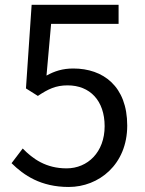

<svg xmlns="http://www.w3.org/2000/svg" viewBox="-20 -753 595 787"><path d="M261.8 13.4C384.7 13.4 501.5 -78.1 501.5 -238.4C501.5 -400 402.3 -472.2 280.5 -472.2C236.7 -472.2 203.7 -461.5 170.6 -443.2L189.5 -655.2H466.1V-733.4H109.7L86.4 -390.6L135.2 -359.8C177.3 -387.8 208.3 -403.1 257.2 -403.1C348.7 -403.1 408.9 -340.5 408.9 -235.6C408.9 -129.4 339.5 -62.9 252.9 -62.9C168.3 -62.9 114.5 -101.8 73.1 -144.3L27.4 -84.1C77.3 -34.7 147.1 13.4 261.8 13.4Z"/></svg>

Font: Source Han Sans JP VF
Style: Regular
Weight: 250
Designer: Ryoko NISHIZUKA 西塚涼子 (kana, bopomofo & ideographs); Paul D. Hunt (Latin, Greek & Cyrillic); Sandoll Communications 산돌커뮤니
Foundry: Adobe
Version: Version 2.004;hotconv 1.0.118;makeotfexe 2.5.65603